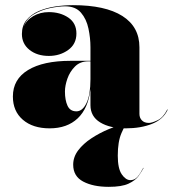

<svg xmlns="http://www.w3.org/2000/svg" viewBox="-20 -488 677 745"><path d="M537 164Q529.5 178 517.5 195Q505.5 212 479 224.5Q452.5 237 402 237Q341.5 237 302.8 216.5Q264 196 264 151Q264 121 283.5 95.2Q303 69.5 334.5 48.8Q366 28 402.5 12.8Q439 -2.5 473 -12L474 -10Q466 -5 451.5 28Q437 61 437 116Q437 166 452.5 188.5Q468 211 486 211Q502.5 211 513.8 197.8Q525 184.5 536 163ZM254 -252H331V-304.5Q331 -340.5 323.2 -377.2Q315.5 -414 294.2 -438.8Q273 -463.5 233 -463.5Q208 -463.5 174 -456.5Q140 -449.5 111 -432.2Q82 -415 71.5 -383.5Q82 -409.5 108.8 -425.2Q135.5 -441 169.5 -441Q213.5 -441 245 -419.8Q276.5 -398.5 276.5 -358Q276.5 -317 244.5 -294Q212.5 -271 169.5 -271Q124 -271 94.5 -294.5Q65 -318 65 -356Q65 -388.5 82.8 -410.2Q100.5 -432 129.8 -444.8Q159 -457.5 194 -462.8Q229 -468 263 -468Q388.5 -468 454.8 -426Q521 -384 521 -304.5V-46Q521 -31 530.5 -21Q540 -11 558 -11Q569.5 -11 591.5 -21.5Q613.5 -32 629 -63H631Q614 -25 570.2 -7.5Q526.5 10 468 10Q406.5 10 368.8 -13Q331 -36 331 -80V-142.5Q322.5 -67.5 281.5 -28.8Q240.5 10 172.5 10Q107.5 10 68.8 -23.2Q30 -56.5 30 -113.5Q30 -180.5 88.8 -216.2Q147.5 -252 254 -252ZM276.5 -56Q300 -56 315.5 -87.8Q331 -119.5 331 -180.5V-250H322.5Q291 -250 271 -230Q251 -210 241.5 -182.8Q232 -155.5 232 -133Q232 -99.5 242 -77.8Q252 -56 276.5 -56Z"/></svg>

Font: Bodoni* 96pt Fatface
Style: Regular
Weight: 900
Version: Version 2.3